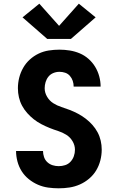

<svg xmlns="http://www.w3.org/2000/svg" viewBox="-20 -1012 640 1040"><path d="M298 8Q269 8 240.5 4Q212 0 185.5 -11.5Q159 -23 136 -41.5Q113 -60 97.5 -84.5Q82 -109 74.5 -137.5Q67 -166 67 -194H213Q213 -178 218.5 -161.5Q224 -145 236.5 -133.5Q249 -122 265 -117Q281 -112 298 -112Q316 -112 333 -117.5Q350 -123 362 -136Q374 -149 380 -166Q386 -183 386 -201Q386 -225 373 -247Q360 -269 339 -282Q318 -295 294.5 -302.5Q271 -310 248.5 -319Q226 -328 204 -339.5Q182 -351 163 -366Q144 -381 127.5 -399.5Q111 -418 99.5 -439.5Q88 -461 82.5 -485Q77 -509 77 -534Q77 -563 84 -591Q91 -619 105.5 -644.5Q120 -670 141.5 -689.5Q163 -709 189 -721.5Q215 -734 244 -738.5Q273 -743 302 -743Q330 -743 358 -738.5Q386 -734 412 -723Q438 -712 459.5 -693Q481 -674 495.5 -650Q510 -626 517.5 -598.5Q525 -571 525 -543H379Q379 -559 374 -574Q369 -589 358.5 -601Q348 -613 333 -618Q318 -623 302 -623Q285 -623 269 -616.5Q253 -610 242.5 -597Q232 -584 227 -567.5Q222 -551 222 -534Q222 -510 235 -488Q248 -466 268.5 -453Q289 -440 312.5 -432.5Q336 -425 359 -416Q382 -407 403.5 -395.5Q425 -384 444.5 -369Q464 -354 480.5 -335.5Q497 -317 508.5 -295.5Q520 -274 525.5 -250Q531 -226 531 -202Q531 -172 523.5 -143Q516 -114 501 -89Q486 -64 463 -44.5Q440 -25 413 -13Q386 -1 357 3.5Q328 8 298 8ZM364 -801H236L102 -918L193 -992L300 -872L407 -992L498 -918Z"/></svg>

Font: Iosevka Custom Heavy Extended
Style: Regular
Weight: 900
Width: 7
Monospace: yes
Designer: Belleve Invis
Foundry: Belleve Invis
Version: Version 11.2.4; ttfautohint (v1.8.4)